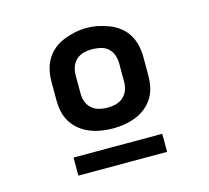

<svg xmlns="http://www.w3.org/2000/svg" viewBox="-80 -788 761 698"><g transform="rotate(-15 300.0 -439.5)"><path d="M300 -317Q278 -317 256.5 -320.5Q235 -324 214.5 -332Q194 -340 176.5 -354Q159 -368 147.5 -386.5Q136 -405 131.5 -426.5Q127 -448 127 -470V-540Q127 -562 132 -583.5Q137 -605 148 -623.5Q159 -642 176.5 -656Q194 -670 214.5 -678Q235 -686 256.5 -690.5Q278 -695 300 -695Q322 -695 343.5 -690.5Q365 -686 385.5 -678Q406 -670 423.5 -656Q441 -642 452 -623.5Q463 -605 468 -583.5Q473 -562 473 -540V-470Q473 -448 468.5 -426.5Q464 -405 452.5 -386.5Q441 -368 423.5 -354Q406 -340 385.5 -332Q365 -324 343.5 -320.5Q322 -317 300 -317ZM300 -395Q316 -395 331.5 -399Q347 -403 359 -413.5Q371 -424 376.5 -439Q382 -454 382 -470V-540Q382 -556 376.5 -571.5Q371 -587 359 -597.5Q347 -608 331 -611.5Q315 -615 299 -615Q283 -615 267.5 -611Q252 -607 240.5 -596.5Q229 -586 223.5 -571Q218 -556 218 -540V-470Q218 -454 223.5 -439Q229 -424 241 -413.5Q253 -403 268.5 -399Q284 -395 300 -395ZM467 -184H133V-252H467Z"/></g></svg>

Font: Iosevka Custom Extended
Style: Bold
Weight: 700
Width: 7
Monospace: yes
Designer: Belleve Invis
Foundry: Belleve Invis
Version: Version 11.2.4; ttfautohint (v1.8.4)